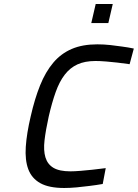

<svg xmlns="http://www.w3.org/2000/svg" viewBox="-20 -926 687 957"><path d="M492 -9Q458 -3 424 1Q395 5 361.5 8Q328 11 300 11Q224 11 181 -13Q138 -37 121 -82.5Q104 -128 108.5 -194.5Q113 -261 133 -346Q153 -434 180 -501Q207 -568 245.5 -613.5Q284 -659 337.5 -682Q391 -705 465 -705Q497 -705 529.5 -701.5Q562 -698 588 -694Q619 -690 647 -684L626 -606Q596 -610 565 -614Q539 -617 509 -619.5Q479 -622 456 -622Q403 -622 366 -605Q329 -588 302.5 -553.5Q276 -519 257.5 -467Q239 -415 223 -346Q208 -278 202 -227Q196 -176 206.5 -141.5Q217 -107 246.5 -89.5Q276 -72 331 -72Q352 -72 382 -74.5Q412 -77 440 -80Q473 -84 507 -88ZM457 -906H542L520 -811H435Z"/></svg>

Font: Panefresco 500wt
Style: Italic
Weight: 700
Foundry: Campivisivi & Chank Co
Version: Version 1.000